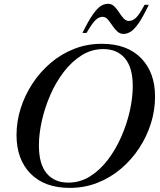

<svg xmlns="http://www.w3.org/2000/svg" viewBox="-20 -950 816 982"><path d="M773 -455.5Q773 -386.5 752 -319.2Q731 -252 692 -192.5Q653 -133 598.8 -87Q544.5 -41 478.2 -15Q412 11 337 11Q208 11 136.2 -62Q64.5 -135 64.5 -259.5Q64.5 -328.5 85.8 -395.8Q107 -463 146 -522.5Q185 -582 239 -628Q293 -674 359.2 -700Q425.5 -726 500.5 -726Q629.5 -726 701.2 -653Q773 -580 773 -455.5ZM179 -206Q179 -111 218.5 -63.5Q258 -16 329.5 -16Q389.5 -16 440.5 -48Q491.5 -80 531.8 -133Q572 -186 600.5 -251Q629 -316 644 -383Q659 -450 659 -509Q659 -604 619.2 -651.5Q579.5 -699 508.5 -699Q448.5 -699 397.5 -667Q346.5 -635 306 -582Q265.5 -529 237.2 -464Q209 -399 194 -332Q179 -265 179 -206ZM741 -925.5Q711 -862.5 688.5 -830.5Q666 -798.5 647.8 -787.5Q629.5 -776.5 612 -776.5Q593 -776.5 579.2 -789.8Q565.5 -803 554 -820.2Q542.5 -837.5 531 -850.8Q519.5 -864 504.5 -864Q486 -864 468.5 -847.2Q451 -830.5 422.5 -781.5H401.5Q432.5 -844 455 -876Q477.5 -908 495.5 -919.2Q513.5 -930.5 532 -930.5Q551.5 -930.5 564.8 -917.2Q578 -904 589 -886.8Q600 -869.5 612 -856.2Q624 -843 640 -843Q659 -843 676.2 -859.8Q693.5 -876.5 719.5 -925.5Z"/></svg>

Font: Newsreader 72pt Medium
Style: Italic
Weight: 500
Italic angle: -17°
Designer: Hugues Gentile
Foundry: Production Type
Version: Version 1.003; ttfautohint (v1.8.3)